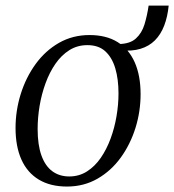

<svg xmlns="http://www.w3.org/2000/svg" viewBox="-20 -674 638 704"><path d="M308 -545.5Q369.5 -545.5 411 -519.8Q452.5 -494 474 -445.5Q495.5 -397 495.5 -328.5Q495.5 -265.5 476.8 -205.2Q458 -145 422.8 -96.2Q387.5 -47.5 337.5 -18.8Q287.5 10 225.5 10Q164.5 10 122.2 -15.5Q80 -41 58.5 -89Q37 -137 37 -204.5Q37 -268.5 56 -329.2Q75 -390 110.5 -439Q146 -488 196.2 -516.8Q246.5 -545.5 308 -545.5ZM300.5 -508.5Q263.5 -508.5 234.2 -490Q205 -471.5 183.2 -440Q161.5 -408.5 147 -368.8Q132.5 -329 125.2 -285.8Q118 -242.5 118 -201Q118 -142.5 132 -103.8Q146 -65 172 -46Q198 -27 234 -27Q270 -27 299 -45.5Q328 -64 349.5 -95.2Q371 -126.5 385.5 -165.8Q400 -205 407.2 -247.8Q414.5 -290.5 414.5 -331.5Q414.5 -383.5 402.8 -423.2Q391 -463 366.2 -485.8Q341.5 -508.5 300.5 -508.5ZM525 -653.5H598.5Q594.5 -612.5 582 -580Q569.5 -547.5 548 -526Q526.5 -504.5 495 -495Q463.5 -485.5 421 -489.5L414.5 -512.5Q456.5 -513 478.2 -532.8Q500 -552.5 509.8 -584.5Q519.5 -616.5 525 -653.5Z"/></svg>

Font: Merriweather 72pt Light
Style: Italic
Weight: 300
Italic angle: -7.8°
Version: Version 2.101